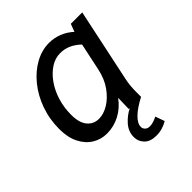

<svg xmlns="http://www.w3.org/2000/svg" viewBox="-198 -653 976 976"><g transform="rotate(-45 290.0 -165.0)"><path d="M39 -177Q39 -249 61.5 -312Q84 -375 123 -423Q162 -471 211 -498Q260 -525 312 -525Q347 -525 381 -512Q415 -499 443 -473L459 -515H541L458 -123Q453 -100 451 -78.5Q449 -57 449 -34V0H361L363 -79Q332 -36 288 -13Q244 10 195 10Q152 10 116.5 -12Q81 -34 60 -76Q39 -118 39 -177ZM133 -187Q133 -129 157 -100.5Q181 -72 219 -72Q253 -72 288.5 -93.5Q324 -115 353 -155.5Q382 -196 394 -254L425 -400Q400 -424 373 -436Q346 -448 315 -448Q279 -448 246.5 -427Q214 -406 188 -369.5Q162 -333 147.5 -286Q133 -239 133 -187ZM278 119Q278 79 305.5 48Q333 17 368 0H449Q397 27 368.5 54.5Q340 82 340 107Q340 120 349.5 129Q359 138 376 138Q387 138 401.5 133.5Q416 129 429 122L447 172Q428 183 408 189Q388 195 365 195Q322 195 300 172.5Q278 150 278 119Z"/></g></svg>

Font: Radio Canada
Style: Italic
Weight: 400
Italic angle: -12°
Designer: Charles Daoud, Etienne Aubert Bonn, Alexandre Saumier Demers, Jacques Le Bailly
Foundry: Radio-Canada
Version: Version 2.104;gftools[0.9.28.dev5+ged2979d]